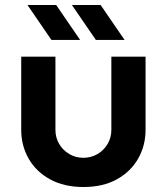

<svg xmlns="http://www.w3.org/2000/svg" viewBox="-20 -737 668 769"><path d="M314 12Q236 12 180 -19Q124 -50 94.5 -102Q65 -154 65 -217V-510H202V-217Q202 -186 217 -160.5Q232 -135 257.5 -120Q283 -105 314 -105Q345 -105 370.5 -120Q396 -135 411 -160.5Q426 -186 426 -217V-510H563V-217Q563 -154 533.5 -102Q504 -50 448.5 -19Q393 12 314 12ZM364 -577 268 -717H383L479 -577ZM186 -577 90 -717H205L301 -577Z"/></svg>

Font: MuseoModerno Thin SemiBold
Style: Regular
Weight: 600
Version: Version 1.003